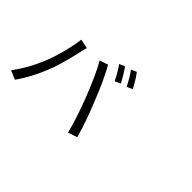

<svg xmlns="http://www.w3.org/2000/svg" viewBox="-94 -1240 1688 1688"><g transform="rotate(45 750.0 -396.5)"><path d="M145.5 6.8 62.5 -28.3Q150.4 -144.5 212.9 -293.9Q245.1 -371.1 271.5 -470.7Q298.8 -573.2 308.6 -655.3L395.5 -636.7L394.5 -634.8Q381.8 -586.9 377.9 -566.4Q334 -370.1 289.1 -261.7Q229.5 -112.3 145.5 6.8ZM803.7 4.9Q767.6 -140.6 693.4 -331.1Q614.3 -534.2 551.8 -639.6L630.9 -666Q702.1 -539.1 773.4 -357.4Q841.8 -192.4 890.6 -23.4ZM774.4 -603.5Q736.3 -681.6 695.3 -739.3L747.1 -760.7Q793.9 -695.3 827.1 -627ZM883.8 -643.6Q842.8 -726.6 802.7 -778.3L854.5 -799.8Q898.4 -741.2 936.5 -667Z"/></g></svg>

Font: Bpmf GenYo Gothic R
Style: R
Weight: 400
Foundry: But Ko
Version: Version 1.320